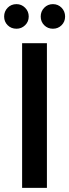

<svg xmlns="http://www.w3.org/2000/svg" viewBox="-44 -909 335 929"><path d="M63 0V-700H183V0ZM36 -770Q10 -770 -7 -787Q-24 -804 -24 -829Q-24 -854 -7 -871.5Q10 -889 36 -889Q60 -889 77.5 -871.5Q95 -854 95 -829Q95 -804 77.5 -787Q60 -770 36 -770ZM212 -770Q187 -770 170 -787Q153 -804 153 -829Q153 -854 170 -871.5Q187 -889 212 -889Q237 -889 254 -871.5Q271 -854 271 -829Q271 -804 254 -787Q237 -770 212 -770Z"/></svg>

Font: DM Sans 28pt SemiBold
Style: Regular
Weight: 600
Version: Version 4.004;gftools[0.9.30]